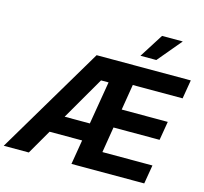

<svg xmlns="http://www.w3.org/2000/svg" viewBox="-152 -1105 1329 1252"><g transform="rotate(15 512.0 -479.5)"><path d="M-21.7 0H147.4L243.3 -165.8H463.1L435.4 0H926.8L948.2 -126.8H610.4L638.8 -300.4H949.9L971.2 -427.2H660.2L688.6 -600.5H1024.9L1046.2 -727.3H410.5ZM312.9 -285.9 480.8 -576H531.6L483 -285.9ZM687.5 -797.6H794.7L930 -959.2H790.1Z"/></g></svg>

Font: Magic Ui Pro
Style: Bold Italic
Weight: 700
Italic angle: -9.39999°
Designer: Stefan Endress, Andreas Faust
Version: Version 1.000;FEAKit 1.0